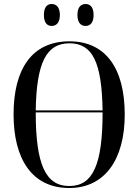

<svg xmlns="http://www.w3.org/2000/svg" viewBox="-20 -932 694 962"><path d="M409 -802C431 -802 449 -817 449 -857C449 -897 431 -912 409 -912C386 -912 368 -897 368 -857C368 -817 386 -802 409 -802ZM239 -802C261 -802 280 -817 280 -857C280 -897 261 -912 239 -912C217 -912 200 -897 200 -857C200 -817 217 -802 239 -802ZM327 10C505 10 605 -133 605 -358C605 -590 509 -725 328 -725C139 -725 48 -585 48 -359C48 -137 139 10 327 10ZM494 -379H159C163 -618 212 -715 328 -715C445 -715 490 -618 494 -379ZM327 0C209 0 159 -107 159 -369H494C494 -108 446 0 327 0Z"/></svg>

Font: Noto Serif Display Condensed Medium
Style: Regular
Weight: 500
Width: 3
Designer: Monotype Design Team
Foundry: Monotype Imaging Inc.
Version: Version 2.009